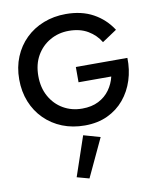

<svg xmlns="http://www.w3.org/2000/svg" viewBox="-110 -797 1011 1236"><g transform="rotate(-10 395.5 -178.5)"><path d="M411 -266V-366H748Q750 -289 728 -220.5Q706 -152 662 -99Q618 -46 553 -15.5Q488 15 404 15Q324 15 257.5 -11.5Q191 -38 141.5 -87Q92 -136 65 -203Q38 -270 38 -350Q38 -430 65.5 -496.5Q93 -563 142.5 -611.5Q192 -660 259.5 -686.5Q327 -713 406 -713Q509 -713 584.5 -671.5Q660 -630 707 -557L611 -493Q582 -542 530.5 -572.5Q479 -603 406 -603Q339 -603 283.5 -571.5Q228 -540 195.5 -483.5Q163 -427 163 -350Q163 -274 195 -216.5Q227 -159 282 -127Q337 -95 406 -95Q468 -95 513 -118Q558 -141 586 -180Q614 -219 625 -266ZM381 75 490 106 373 356 293 334Z"/></g></svg>

Font: Jost* Medium
Style: Regular
Weight: 500
Version: Version 3.7